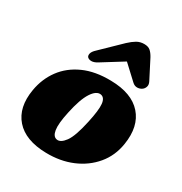

<svg xmlns="http://www.w3.org/2000/svg" viewBox="-175 -868 957 1011"><g transform="rotate(30 303.0 -362.5)"><path d="M355.5 -485.5Q483 -483.5 542.5 -416Q602 -348.5 583.5 -233Q571.5 -156 524.5 -99.8Q477.5 -43.5 406 -13.5Q334.5 16.5 247.5 14.5Q121.5 12 62.5 -55.2Q3.5 -122.5 23 -236.5Q35.5 -310.5 77.5 -367.5Q119.5 -424.5 189.5 -456Q259.5 -487.5 355.5 -485.5ZM262.5 -74.5Q287 -70 313 -105.5Q339 -141 360 -239Q377.5 -318.5 373.8 -355Q370 -391.5 345 -396Q316.5 -400.5 289.5 -358.8Q262.5 -317 243.5 -227Q227 -151 232.8 -114.8Q238.5 -78.5 262.5 -74.5ZM520.5 -532.5Q508 -523.5 492 -523.2Q476 -523 462.5 -535.5L377 -615L249 -535.5Q229 -523 213 -523.2Q197 -523.5 189 -532.5Q183 -540 186.2 -553.5Q189.5 -567 207.5 -583.5L324 -696.5Q346.5 -717.5 366.2 -729Q386 -740.5 410.5 -740.5Q435 -740.5 448.2 -729Q461.5 -717.5 473 -696.5L531 -583.5Q539.5 -567 535.2 -553.5Q531 -540 520.5 -532.5Z"/></g></svg>

Font: Fraunces 9pt Soft Black
Style: Italic
Weight: 900
Italic angle: -16°
Version: Version 1.000;[b76b70a41]